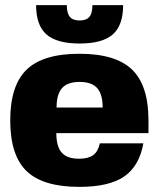

<svg xmlns="http://www.w3.org/2000/svg" viewBox="-20 -720 620 750"><path d="M200 -200Q200 -148 221 -124Q242 -100 289 -100Q325 -100 344 -114Q363 -128 370 -160H540Q524 -71 465 -30.5Q406 10 290 10Q148 10 84 -51.5Q20 -113 20 -250Q20 -386 84 -448Q148 -510 290 -510Q432 -510 496 -448Q560 -386 560 -250V-200ZM201 -300H381Q381 -352 359.5 -376Q338 -400 291 -400Q244 -400 222.5 -376Q201 -352 201 -300ZM341 -700H461Q461 -621 420.5 -585.5Q380 -550 291 -550Q202 -550 161.5 -585.5Q121 -621 121 -700H241Q241 -668 253 -654Q265 -640 291 -640Q317 -640 329 -654Q341 -668 341 -700Z"/></svg>

Font: Fivo Sans Modern Heavy
Style: Regular
Weight: 900
Designer: Alexander Slobzheninov
Foundry: Alexander Slobzheninov
Version: 1.0